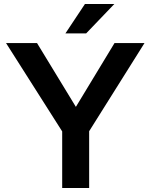

<svg xmlns="http://www.w3.org/2000/svg" viewBox="-20 -934 748 954"><path d="M289 0H423V-282L698 -720H549L357 -403L164 -720H10L289 -281ZM305 -768H408L548 -914H402Z"/></svg>

Font: Aspekta 600
Style: Regular
Weight: 600
Designer: Ivo Dolenc
Version: Version 2.100